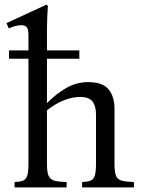

<svg xmlns="http://www.w3.org/2000/svg" viewBox="-20 -810 614 830"><path d="M475 -101Q475 -66 481.5 -50Q488 -34 506.5 -29Q525 -24 559 -23V0H335V-23Q358 -24 371 -29Q384 -34 389.5 -50Q395 -66 395 -101V-316Q395 -351 380 -371Q365 -391 326 -391Q294 -391 257.5 -377Q221 -363 183 -333V-101Q183 -66 190 -50Q197 -34 215.5 -29Q234 -24 268 -23V0H43V-23Q66 -24 79 -29Q92 -34 97.5 -50Q103 -66 103 -101V-657Q103 -685 95 -693Q87 -701 72 -701Q59 -701 44.5 -697Q30 -693 18 -687L8 -710L181 -790L187 -784Q186 -776 184.5 -741Q183 -706 183 -658V-364Q222 -404 266 -429.5Q310 -455 362 -455Q424 -455 449.5 -423.5Q475 -392 475 -340ZM323 -556H19V-592H323Z"/></svg>

Font: Bona Nova SC
Style: Regular
Weight: 400
Designer: Mateusz Machalski
Foundry: Capitalics
Version: Version 4.001; ttfautohint (v1.8.4.7-5d5b)